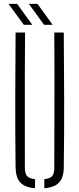

<svg xmlns="http://www.w3.org/2000/svg" viewBox="-20 -968 410 992"><path d="M60.5 -103Q58.5 -280 58.8 -451.8Q59 -623.5 60.5 -800H109.5Q108.5 -682 108.2 -566.2Q108 -450.5 108.2 -335Q108.5 -219.5 108.5 -101.5Q108.5 -71.5 119.8 -58.5Q131 -45.5 161 -42.5V4.5Q108.5 0.5 85 -25Q61.5 -50.5 60.5 -103ZM209 4.5V-42.5Q239 -45.5 249.8 -58.5Q260.5 -71.5 260.5 -101.5Q260.5 -219.5 261 -335Q261.5 -450.5 261.5 -566.2Q261.5 -682 260.5 -800H309.5Q311 -623.5 311.5 -451.8Q312 -280 309.5 -103Q309 -50.5 285.2 -25Q261.5 0.5 209 4.5ZM103 -840 24 -948H68.5L147 -840ZM207.5 -840 129 -948H173.5L252 -840Z"/></svg>

Font: Big Shoulders Stencil Text ExtraLight
Style: Regular
Weight: 250
Version: Version 2.001